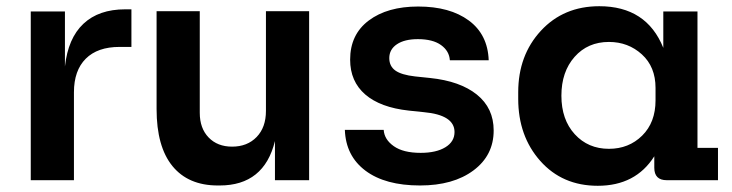

<svg xmlns="http://www.w3.org/2000/svg" viewBox="-20 -580 2357 618"><path d="M79 0V-543H189V-366Q199 -457 248.5 -503.5Q298 -550 383 -550H403V-429H365Q294 -429 256 -391Q218 -353 218 -283V0Z M681 17Q586 17 535 -45.5Q484 -108 484 -229V-544H623V-217Q623 -167 651.5 -137.5Q680 -108 727 -108Q776 -108 806 -139Q836 -170 836 -223V-544H975V0H865V-126Q830 17 687 17Z M1332 17Q1220 17 1156.5 -30.5Q1093 -78 1090 -162H1215Q1217 -131 1247.5 -109.5Q1278 -88 1334 -88Q1384 -88 1413.5 -106Q1443 -124 1443 -155Q1443 -210 1344 -219L1296 -224Q1204 -234 1155.5 -276Q1107 -318 1107 -388Q1107 -469 1167 -514Q1227 -559 1326 -559Q1428 -559 1489 -514Q1550 -469 1553 -386H1428Q1426 -416 1399.5 -435Q1373 -454 1325 -454Q1282 -454 1257.5 -437.5Q1233 -421 1233 -393Q1233 -367 1252.5 -353Q1272 -339 1316 -334L1364 -329Q1461 -319 1515 -275.5Q1569 -232 1569 -160Q1569 -80 1504 -31.5Q1439 17 1332 17Z M2126 0Q2086 0 2086 -40V-77Q2026 18 1904 18Q1790 18 1719 -62Q1648 -142 1648 -262V-283Q1648 -402 1721 -481Q1794 -560 1909 -560Q2061 -560 2115 -426V-543H2225V-104H2291V0ZM1940 -101Q2004 -101 2047 -143.5Q2090 -186 2090 -257V-297Q2090 -365 2046 -405Q2002 -445 1940 -445Q1872 -445 1829.5 -397Q1787 -349 1787 -272Q1787 -195 1830 -148Q1873 -101 1940 -101Z"/></svg>

Font: Cazoo Sans SemiBold
Style: Regular
Weight: 600
Designer: Jonathan Barnbrook, Julián Moncada
Foundry: Barnbrook Fonts
Version: Version 2.000;Glyphs 3.2.3 (3260)